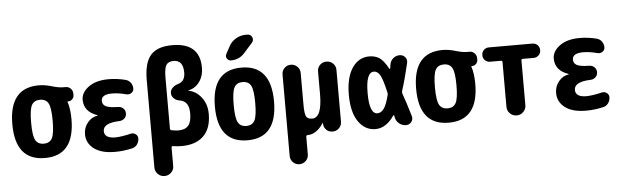

<svg xmlns="http://www.w3.org/2000/svg" viewBox="-56 -986 4612 1421"><g transform="rotate(-5 2250.0 -275.5)"><path d="M183.1 -130.4Q201.2 -96.7 245.1 -96.7Q289.1 -96.7 307.1 -130.4Q325.2 -164.1 325.2 -260.3Q325.2 -356.4 307.1 -389.6Q289.1 -422.9 245.1 -422.9Q201.2 -422.9 183.1 -389.6Q165 -356.4 165 -260.3Q165 -164.1 183.1 -130.4ZM442.4 -500Q464.8 -500 480 -484.4Q495.1 -468.8 495.1 -446.3V-435.5Q495.1 -418 482.4 -405.3Q469.7 -392.6 452.1 -392.6H447.3Q446.3 -392.6 446.3 -391.6V-390.6Q447.3 -389.6 447.3 -388.7Q464.8 -335 464.8 -259.8Q464.8 9.8 245.1 9.8Q25.4 9.8 25.4 -260.3Q25.4 -530.3 245.1 -530.3Q290 -530.3 340.3 -515.1Q390.6 -500 424.8 -500Z M892.6 -114.3Q912.1 -119.1 928.7 -106.9Q945.3 -94.7 945.3 -75.2Q945.3 -49.8 930.7 -29.8Q916 -9.8 891.6 -4.9Q828.1 9.8 764.6 9.8Q664.1 9.8 609.4 -31.7Q554.7 -73.2 554.7 -139.6Q554.7 -188.5 585 -225.6Q615.2 -262.7 659.2 -268.6Q660.2 -268.6 660.2 -269.5Q660.2 -271.5 658.2 -272.5Q560.5 -305.7 559.6 -394.5Q559.6 -449.2 614.7 -489.7Q669.9 -530.3 764.6 -530.3Q825.2 -530.3 887.7 -514.6Q912.1 -508.8 926.3 -489.3Q940.4 -469.7 940.4 -445.3Q940.4 -425.8 923.8 -414.1Q907.2 -402.3 886.7 -407.2Q827.1 -422.9 780.3 -422.9Q700.2 -422.9 700.2 -375Q700.2 -346.7 725.6 -333.5Q751 -320.3 818.4 -319.3Q840.8 -318.4 855.5 -303.7Q870.1 -289.1 870.1 -267.1Q870.1 -245.1 855 -230.5Q839.8 -215.8 818.4 -214.8Q695.3 -210.9 695.3 -150.4Q695.3 -97.7 775.4 -96.7Q824.2 -97.7 892.6 -114.3Z M1245.1 -107.4Q1295.9 -107.4 1319.8 -134.8Q1343.8 -162.1 1343.8 -224.6Q1343.8 -272.5 1326.7 -297.4Q1309.6 -322.3 1272.5 -328.1Q1248 -332 1231.4 -348.6Q1214.8 -365.2 1214.8 -387.7Q1214.8 -410.2 1231.9 -426.8Q1249 -443.4 1273.4 -450.2Q1326.2 -464.8 1326.2 -530.3Q1326.2 -623 1254.9 -623Q1215.8 -623 1200.2 -598.6Q1184.6 -574.2 1184.6 -504.9V-127Q1184.6 -115.2 1196.3 -113.3Q1228.5 -107.4 1245.1 -107.4ZM1346.7 -393.6Q1403.3 -382.8 1441.9 -332Q1480.5 -281.2 1480.5 -210Q1480.5 -102.5 1423.3 -46.4Q1366.2 9.8 1259.8 9.8Q1231.4 9.8 1197.3 4.9Q1185.5 2.9 1184.6 13.7V150.4Q1184.6 179.7 1164.1 199.7Q1143.6 219.7 1114.7 219.7Q1085.9 219.7 1065.4 199.2Q1044.9 178.7 1044.9 150.4V-500Q1044.9 -627 1094.2 -683.6Q1143.6 -740.2 1254.9 -740.2Q1460 -740.2 1460 -554.7Q1460 -494.1 1428.7 -450.7Q1397.5 -407.2 1346.7 -396.5Q1344.7 -396.5 1344.7 -395Q1344.7 -393.6 1346.7 -393.6Z M1688 -130.4Q1706.1 -96.7 1750 -96.7Q1793.9 -96.7 1812 -130.4Q1830.1 -164.1 1830.1 -260.3Q1830.1 -356.4 1812 -389.6Q1793.9 -422.9 1750 -422.9Q1706.1 -422.9 1688 -389.6Q1669.9 -356.4 1669.9 -260.3Q1669.9 -164.1 1688 -130.4ZM1530.3 -260.3Q1530.3 -530.3 1750 -530.3Q1969.7 -530.3 1969.7 -260.3Q1969.7 9.8 1750 9.8Q1530.3 9.8 1530.3 -260.3ZM1804.7 -769.5H1815.4Q1840.8 -769.5 1850.6 -747.1Q1860.4 -724.6 1843.8 -706.1L1780.3 -634.8Q1740.2 -589.8 1679.7 -589.8Q1660.2 -589.8 1649.4 -606.9Q1638.7 -624 1649.4 -641.6L1678.7 -696.3Q1697.3 -730.5 1731.4 -750Q1765.6 -769.5 1804.7 -769.5Z M2381.8 -519.5Q2410.2 -519.5 2430.2 -500Q2450.2 -480.5 2450.2 -452.1V-66.4Q2450.2 -39.1 2430.7 -19.5Q2411.1 0 2383.8 0H2379.9Q2353.5 0 2335.4 -18.6Q2317.4 -37.1 2316.4 -61.5V-69.3Q2316.4 -70.3 2315.4 -70.3Q2313.5 -70.3 2313.5 -69.3Q2289.1 -30.3 2258.8 -10.3Q2228.5 9.8 2200.2 9.8H2196.3Q2185.5 9.8 2184.6 21.5V152.3Q2184.6 180.7 2164.6 200.2Q2144.5 219.7 2116.7 219.7Q2088.9 219.7 2069.3 199.7Q2049.8 179.7 2049.8 152.3V-452.1Q2049.8 -480.5 2069.3 -500Q2088.9 -519.5 2116.7 -519.5Q2144.5 -519.5 2164.6 -500Q2184.6 -480.5 2184.6 -452.1V-219.7Q2184.6 -149.4 2195.8 -128.9Q2207 -108.4 2240.2 -108.4Q2313.5 -108.4 2313.5 -283.2V-452.1Q2313.5 -480.5 2333 -500Q2352.5 -519.5 2381.8 -519.5Z M2811.5 -233.4Q2814.5 -243.2 2811.5 -252.9Q2789.1 -351.6 2770.5 -383.3Q2752 -415 2724.6 -415Q2665 -415 2665 -260.3Q2665 -105.5 2724.6 -105.5Q2751 -105.5 2772 -132.8Q2793 -160.2 2811.5 -233.4ZM2920.9 -234.4Q2942.4 -176.8 2975.6 -64.5Q2983.4 -40 2968.8 -20Q2954.1 0 2927.7 0Q2898.4 0 2876 -19Q2853.5 -38.1 2848.6 -67.4Q2847.7 -68.4 2847.7 -72.3Q2847.7 -76.2 2846.7 -77.1Q2845.7 -80.1 2843.3 -80.6Q2840.8 -81.1 2839.8 -79.1Q2779.3 9.8 2700.2 9.8Q2623 9.8 2574.2 -60.1Q2525.4 -129.9 2525.4 -259.8Q2525.4 -387.7 2573.2 -459Q2621.1 -530.3 2700.2 -530.3Q2744.1 -530.3 2775.4 -509.8Q2806.6 -489.3 2840.8 -426.8Q2843.8 -422.9 2846.7 -425.8Q2847.7 -426.8 2847.7 -428.7Q2847.7 -433.6 2849.6 -441.9Q2851.6 -450.2 2851.6 -455.1Q2855.5 -483.4 2876.5 -501.5Q2897.5 -519.5 2924.8 -519.5Q2950.2 -519.5 2965.8 -501Q2981.4 -482.4 2975.6 -457Q2947.3 -335.9 2920.9 -254.9Q2918 -244.1 2920.9 -234.4Z M3183.1 -130.4Q3201.2 -96.7 3245.1 -96.7Q3289.1 -96.7 3307.1 -130.4Q3325.2 -164.1 3325.2 -260.3Q3325.2 -356.4 3307.1 -389.6Q3289.1 -422.9 3245.1 -422.9Q3201.2 -422.9 3183.1 -389.6Q3165 -356.4 3165 -260.3Q3165 -164.1 3183.1 -130.4ZM3442.4 -500Q3464.8 -500 3480 -484.4Q3495.1 -468.8 3495.1 -446.3V-435.5Q3495.1 -418 3482.4 -405.3Q3469.7 -392.6 3452.1 -392.6H3447.3Q3446.3 -392.6 3446.3 -391.6V-390.6Q3447.3 -389.6 3447.3 -388.7Q3464.8 -335 3464.8 -259.8Q3464.8 9.8 3245.1 9.8Q3025.4 9.8 3025.4 -260.3Q3025.4 -530.3 3245.1 -530.3Q3290 -530.3 3340.3 -515.1Q3390.6 -500 3424.8 -500Z M3912.1 -519.5Q3934.6 -519.5 3949.7 -504.4Q3964.8 -489.3 3964.8 -465.8Q3964.8 -443.4 3949.2 -428.2Q3933.6 -413.1 3912.1 -413.1H3831.1Q3820.3 -413.1 3820.3 -402.3V-70.3Q3820.3 -41 3799.8 -20.5Q3779.3 0 3750 0Q3720.7 0 3700.2 -20.5Q3679.7 -41 3679.7 -70.3V-402.3Q3679.7 -413.1 3668.9 -413.1H3587.9Q3565.4 -413.1 3550.3 -428.7Q3535.2 -444.3 3535.2 -465.8Q3535.2 -489.3 3550.8 -504.4Q3566.4 -519.5 3587.9 -519.5Z M4392.6 -114.3Q4412.1 -119.1 4428.7 -106.9Q4445.3 -94.7 4445.3 -75.2Q4445.3 -49.8 4430.7 -29.8Q4416 -9.8 4391.6 -4.9Q4328.1 9.8 4264.6 9.8Q4164.1 9.8 4109.4 -31.7Q4054.7 -73.2 4054.7 -139.6Q4054.7 -188.5 4085 -225.6Q4115.2 -262.7 4159.2 -268.6Q4160.2 -268.6 4160.2 -269.5Q4160.2 -271.5 4158.2 -272.5Q4060.5 -305.7 4059.6 -394.5Q4059.6 -449.2 4114.7 -489.7Q4169.9 -530.3 4264.6 -530.3Q4325.2 -530.3 4387.7 -514.6Q4412.1 -508.8 4426.3 -489.3Q4440.4 -469.7 4440.4 -445.3Q4440.4 -425.8 4423.8 -414.1Q4407.2 -402.3 4386.7 -407.2Q4327.1 -422.9 4280.3 -422.9Q4200.2 -422.9 4200.2 -375Q4200.2 -346.7 4225.6 -333.5Q4251 -320.3 4318.4 -319.3Q4340.8 -318.4 4355.5 -303.7Q4370.1 -289.1 4370.1 -267.1Q4370.1 -245.1 4355 -230.5Q4339.8 -215.8 4318.4 -214.8Q4195.3 -210.9 4195.3 -150.4Q4195.3 -97.7 4275.4 -96.7Q4324.2 -97.7 4392.6 -114.3Z"/></g></svg>

Font: Rounded-X Mgen+ 2m bold
Style: Bold
Weight: 700
Designer: [Source Han Sans]
Ryoko NISHIZUKA  (kana & ideographs); Paul D. Hunt (Latin, Greek & Cyrillic); Wenlong ZHANG  (bopomofo
Version: Version 1.059.20150602